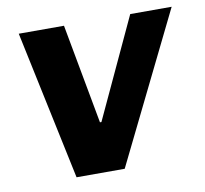

<svg xmlns="http://www.w3.org/2000/svg" viewBox="-63 -579 691 648"><g transform="rotate(-10 282.5 -255.5)"><path d="M314 0 565 -511H423L264 -169H259L196 -511H41L149 0Z"/></g></svg>

Font: Chivo
Style: Bold Italic
Weight: 700
Italic angle: -8°
Designer: Hector Gatti
Foundry: Omnibus-Type
Version: Version 1.003;PS 001.003;hotconv 1.0.70;makeotf.lib2.5.58329